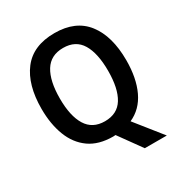

<svg xmlns="http://www.w3.org/2000/svg" viewBox="-203 -870 1119 1186"><g transform="rotate(-30 356.0 -277.5)"><path d="M658 -358Q658 -231 616.5 -143Q575 -55 492 -18L642 170H485L369 9Q365 9 361 9.5Q357 10 353 10Q250 10 184 -37Q118 -84 86 -167.5Q54 -251 54 -359Q54 -530 129 -627.5Q204 -725 357 -725Q507 -725 582.5 -627.5Q658 -530 658 -358ZM184 -358Q184 -233 226 -165Q268 -97 356 -97Q445 -97 486.5 -164.5Q528 -232 528 -358Q528 -483 487 -551Q446 -619 357 -619Q268 -619 226 -551Q184 -483 184 -358Z"/></g></svg>

Font: Noto Sans SemiCondensed SemiBold
Style: Regular
Weight: 600
Width: 4
Designer: Monotype Design Team
Foundry: Monotype Imaging Inc.
Version: Version 2.013; ttfautohint (v1.8.4.7-5d5b)